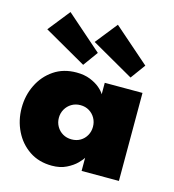

<svg xmlns="http://www.w3.org/2000/svg" viewBox="-104 -765 785 865"><g transform="rotate(15 288.5 -333.0)"><path d="M352 0V-61.5Q347 -52 329.5 -34.2Q312 -16.5 283.2 -2.2Q254.5 12 216 12Q155 12 110.5 -18Q66 -48 41.8 -97.5Q17.5 -147 17.5 -205Q17.5 -263 41.8 -312.5Q66 -362 110.5 -392.2Q155 -422.5 216 -422.5Q252.5 -422.5 279.8 -411.5Q307 -400.5 324.8 -385.5Q342.5 -370.5 350 -357V-410.5H526V0ZM191 -205Q191 -183 201.5 -164.8Q212 -146.5 230 -136Q248 -125.5 271 -125.5Q294 -125.5 311.8 -136Q329.5 -146.5 339.8 -164.8Q350 -183 350 -205Q350 -227 339.8 -245.2Q329.5 -263.5 311.8 -274.2Q294 -285 271 -285Q248 -285 230 -274.2Q212 -263.5 201.5 -245.2Q191 -227 191 -205ZM456 -463.5 258.5 -576.5 339.5 -678.5 506.5 -532.5ZM235 -463.5 37.5 -576.5 118.5 -678.5 285 -532.5Z"/></g></svg>

Font: League Spartan Thin ExtraBold
Style: Regular
Weight: 800
Version: Version 2.002